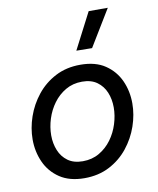

<svg xmlns="http://www.w3.org/2000/svg" viewBox="-88 -860 773 939"><g transform="rotate(-10 298.5 -390.5)"><path d="M402 -610 324 -611 417 -791H512ZM256 10Q182 10 133.5 -22.5Q85 -55 61.5 -107.5Q38 -160 38 -220Q38 -276 57.5 -332.5Q77 -389 114.5 -436Q152 -483 206.5 -511.5Q261 -540 331 -540Q406 -540 454 -507.5Q502 -475 525.5 -423Q549 -371 549 -310Q549 -254 529.5 -197.5Q510 -141 472.5 -94Q435 -47 380.5 -18.5Q326 10 256 10ZM262 -73Q308 -73 344 -94Q380 -115 405 -149Q430 -183 443 -224.5Q456 -266 456 -306Q456 -347 442 -381Q428 -415 399 -436Q370 -457 325 -457Q279 -457 243 -436Q207 -415 182 -381Q157 -347 144 -306Q131 -265 131 -224Q131 -184 145 -149.5Q159 -115 188 -94Q217 -73 262 -73Z"/></g></svg>

Font: Be Vietnam Pro
Style: Italic
Weight: 400
Italic angle: -12°
Designer: Lam Bao, Tony Le, Vietanh Nguyen
Foundry: Yellow Type Foundry
Version: Version 1.002; ttfautohint (v1.8.3)